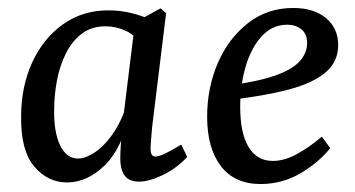

<svg xmlns="http://www.w3.org/2000/svg" viewBox="-20 -449 890 482"><path d="M148 9Q100 9 66 -31Q32 -71 33 -156Q33 -231 60.5 -291.5Q88 -352 137.5 -387.5Q187 -423 252 -423Q281 -423 308.5 -416.5Q336 -410 359 -399L339 -332Q321 -360 296 -371.5Q271 -383 245 -383Q210 -383 185.5 -364.5Q161 -346 145.5 -315Q130 -284 123 -247Q116 -210 116 -173Q115 -117 131 -84Q147 -51 176 -51Q194 -51 216.5 -65.5Q239 -80 259 -107Q279 -134 293 -171L305 -164Q287 -77 243 -34Q199 9 148 9ZM329 7Q305 7 293.5 -7.5Q282 -22 282 -52Q282 -63 283 -80.5Q284 -98 286 -125L319 -393L383 -428L397 -416L362 -131Q361 -118 359.5 -101Q358 -84 358 -75Q358 -56 370 -56Q379 -56 394.5 -63.5Q410 -71 435 -86L450 -55Q423 -26 388.5 -9.5Q354 7 329 7Z M716 -429Q768 -429 798.5 -403.5Q829 -378 829 -336Q829 -294 797 -267Q765 -240 704 -224Q643 -208 555 -198L558 -235Q632 -245 674 -260.5Q716 -276 733.5 -296.5Q751 -317 751 -341Q751 -364 736.5 -375.5Q722 -387 701 -387Q664 -387 637.5 -358.5Q611 -330 597 -283Q583 -236 583 -181Q583 -115 604 -80Q625 -45 665 -45Q693 -45 724 -61.5Q755 -78 788 -106L809 -77Q779 -40 733.5 -13.5Q688 13 634 13Q569 13 534.5 -32Q500 -77 500 -156Q500 -228 526.5 -290Q553 -352 602 -390.5Q651 -429 716 -429Z"/></svg>

Font: Rasa
Style: Italic
Weight: 400
Italic angle: -7.10001°
Designer: Anna Giedrys (Yrsa+Rasa design), David Brezina (Yrsa art-direction, Rasa art-direction, design)
Foundry: Rosetta Type Foundry
Version: Version 2.004